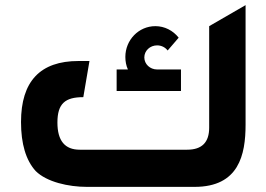

<svg xmlns="http://www.w3.org/2000/svg" viewBox="-20 -729 1038 749"><path d="M319 0H739C912 0 938 -125 938 -243V-709L796 -627V-231C796 -174 768 -145 710 -145H291C233 -145 204 -180 204 -251C204 -325 234 -350 305 -350L329 -491H286C137 -491 62 -412 62 -253C62 -168 81 -104 119 -62C162 -19 247 0 319 0ZM435 -374H686V-458H593C565 -458 543 -479 543 -505C543 -531 565 -552 593 -552C610 -552 625 -544 634 -532L677 -582C655 -610 622 -627 586 -627C521 -627 469 -573 469 -507C469 -490 472 -473 479 -458H435Z"/></svg>

Font: All Genders v4
Style: Bold
Weight: 700
Designer: Rassam Alawdi
Foundry: Rassam Art
Version: Version 3.100;FEAKit 1.0